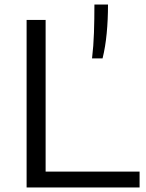

<svg xmlns="http://www.w3.org/2000/svg" viewBox="-20 -828 646 848"><path d="M97.5 0V-740H181.5V-70H596.5V0ZM386.5 -570Q393 -624 395 -683.5Q397 -743 397 -808H457Q457 -740.5 451.2 -680.5Q445.5 -620.5 433 -570Z"/></svg>

Font: Encode Sans Expanded
Style: Regular
Weight: 400
Width: 7
Designer: Multiple Designers
Foundry: Impallari Type
Version: Version 3.000; ttfautohint (v1.8.3) -l 8 -r 50 -G 200 -x 14 